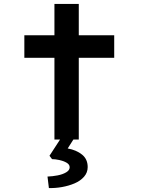

<svg xmlns="http://www.w3.org/2000/svg" viewBox="-20 -705 721 970"><path d="M255 0V-685H378V0ZM103 -413V-527H557V-413ZM227 245 220 187Q246 186 271.5 181Q297 176 314.5 165.5Q332 155 332 140Q332 126 316.5 117Q301 108 280 103.5Q259 99 243 99L230 82L299 -24H366L322 45Q366 53 394.5 76Q423 99 423 139Q423 167 404.5 188Q386 209 356.5 221.5Q327 234 293 240Q259 246 227 245Z"/></svg>

Font: Lexend Tera Medium
Style: Regular
Weight: 500
Designer: Bonnie Shaver-Troup, Thomas Jockin
Foundry: Lexend
Version: Version 1.007